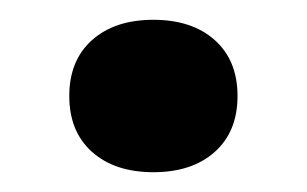

<svg xmlns="http://www.w3.org/2000/svg" viewBox="-20 -160 310 194"><path d="M220 -63Q220 -27 197 -6.5Q174 14 135 14Q96 14 73 -6.5Q50 -27 50 -63Q50 -99 73 -119.5Q96 -140 135 -140Q174 -140 197 -119.5Q220 -99 220 -63Z"/></svg>

Font: Playfair Display SC
Style: Bold
Weight: 700
Designer: Claus Eggers Sørensen
Foundry: Claus Eggers Sørensen
Version: Version 1.200; ttfautohint (v1.6)